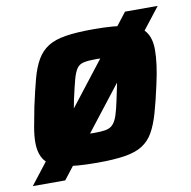

<svg xmlns="http://www.w3.org/2000/svg" viewBox="-92 -637 759 764"><g transform="rotate(-10 287.0 -255.0)"><path d="M-20 55 462 -565H594L111 55ZM250 8Q161 8 111 -3Q61 -14 40.5 -41Q20 -68 20 -114Q20 -141 26 -175.5Q32 -210 41 -255Q55 -319 67 -364Q79 -409 96.5 -439Q114 -469 141.5 -486.5Q169 -504 213.5 -511Q258 -518 324 -518Q413 -518 462.5 -507Q512 -496 532.5 -469Q553 -442 553 -395Q553 -368 548.5 -333.5Q544 -299 534 -255Q520 -191 507 -146Q494 -101 477 -71Q460 -41 432.5 -23.5Q405 -6 360.5 1Q316 8 250 8ZM257 -111Q283 -111 300 -113.5Q317 -116 327.5 -124Q338 -132 345.5 -147.5Q353 -163 359.5 -189.5Q366 -216 374 -255Q382 -292 386 -317Q390 -342 390 -358Q390 -376 383 -384.5Q376 -393 360 -396Q344 -399 317 -399Q285 -399 266 -395Q247 -391 237 -376Q227 -361 219.5 -332.5Q212 -304 201 -255Q194 -217 189 -192Q184 -167 184 -151Q184 -134 191 -125Q198 -116 214 -113.5Q230 -111 257 -111Z"/></g></svg>

Font: Saira Thin
Style: Bold Italic
Weight: 700
Italic angle: -12°
Version: Version 1.101